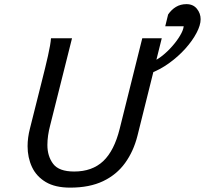

<svg xmlns="http://www.w3.org/2000/svg" viewBox="-20 -881 975 914"><path d="M657.2 -698.7H750L634.3 -234.4Q615.7 -160.6 575.4 -105Q535.2 -49.3 470.7 -18.6Q406.2 12.2 314 12.2Q242.7 12.2 198 -14.4Q153.3 -41 132.3 -85.9Q111.3 -130.9 111.3 -185.1Q111.3 -225.6 122.6 -269.5L178.2 -490.7Q196.3 -561.5 208.5 -615.7Q220.7 -669.9 222.7 -698.7H322.8L218.8 -284.2Q212.4 -260.3 209 -236.6Q205.6 -212.9 205.6 -190.9Q205.6 -137.2 233.2 -100.8Q260.7 -64.5 333 -64.5Q418.9 -64.5 471.4 -114Q523.9 -163.6 549.8 -268.1ZM766.6 -755.9 780.3 -812Q795.9 -835 817.6 -848.1Q839.4 -861.3 867.7 -861.3Q899.4 -861.3 917.2 -839.4Q935.1 -817.4 935.1 -789.6Q935.1 -761.2 915.5 -724.1Q896 -687 862.1 -649.2Q828.1 -611.3 784.2 -579.8Q740.2 -548.3 691.4 -530.3L704.6 -587.4Q727.5 -595.7 752.7 -615.7Q777.8 -635.7 800.3 -661.4Q822.8 -687 837.6 -712.2Q852.5 -737.3 854.5 -755.9Z"/></svg>

Font: Andika
Style: Italic
Weight: 400
Italic angle: -14°
Designer: Victor Gaultney, Annie Olsen, Julie Remington, Don Collingsworth, Eric Hays, Becca Hirsbrunner
Foundry: SIL International
Version: Version 6.101